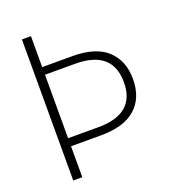

<svg xmlns="http://www.w3.org/2000/svg" viewBox="-129 -800 804 898"><g transform="rotate(-20 273.0 -351.0)"><path d="M127 -194H277Q462 -194 462 -351Q462 -510 277 -510H127ZM507 -351Q507 -257 449 -205.5Q391 -154 277 -154H127V0H82V-702H127V-548H277Q393 -548 450 -495Q507 -442 507 -351Z"/></g></svg>

Font: Poppins ExtraLight
Style: Regular
Weight: 275
Designer: Ninad Kale (Devanagari), Jonny Pinhorn (Latin)
Foundry: Indian Type Foundry
Version: Version 3.200;PS 1.000;hotconv 16.6.54;makeotf.lib2.5.65590